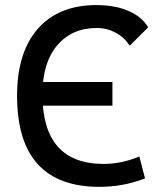

<svg xmlns="http://www.w3.org/2000/svg" viewBox="-20 -723 626 753"><path d="M370.1 9.8Q46.9 9.8 46.9 -347.7Q46.9 -517.1 128.4 -610.1Q210 -703.1 358.4 -703.1Q430.2 -703.1 483.4 -680.4Q536.6 -657.7 561 -615.7L488.8 -543.9Q466.8 -577.1 432.9 -595.2Q398.9 -613.3 359.4 -613.3Q262.7 -613.3 204.6 -545.4Q146.5 -477.5 146.5 -352.5Q146.5 -80.1 386.7 -80.1Q457.5 -80.1 526.4 -109.4L548.8 -23.4Q463.9 9.8 370.1 9.8ZM88.9 -308.6V-401.4H420.9V-308.6Z"/></svg>

Font: Cascadia Mono
Style: Regular
Weight: 400
Monospace: yes
Designer: Aaron Bell
Foundry: Saja Typeworks
Version: Version 2102.003